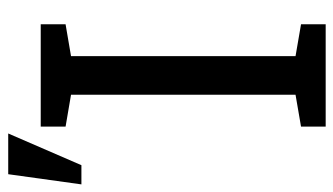

<svg xmlns="http://www.w3.org/2000/svg" viewBox="-198 -636 832 479"><g transform="rotate(-90 218.5 -396.0)"><path d="M142.6 0V-61.5L222.2 -75.2V-635.3L142.6 -648.9V-710.9H397.9V-648.9L318.4 -635.3V-75.2L397.9 -61.5V0ZM-1.5 -609.4 23.9 -792H125.5L46.4 -609.4Z"/></g></svg>

Font: Roboto Slab
Style: Regular
Weight: 400
Designer: Google
Version: Version 2.000; ttfautohint (v1.8.1.43-b0c9)